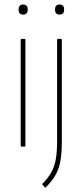

<svg xmlns="http://www.w3.org/2000/svg" viewBox="-20 -652 365 854"><path d="M76 0Q72 0 72 -4V-475Q72 -479 76 -479H90Q93 -479 93 -475V-4Q93 0 90 0ZM83 -587Q74 -587 68.5 -592Q63 -597 63 -606V-613Q63 -622 68.5 -627Q74 -632 83 -632Q92 -632 97.5 -627Q103 -622 103 -613V-606Q103 -597 97.5 -592Q92 -587 83 -587ZM183 182Q181 183 179 181L169 169Q166 167 169 165Q195 139 209 113Q223 87 228.5 54.5Q234 22 234 -24V-475Q234 -479 238 -479H252Q255 -479 255 -475V-23Q255 24 249.5 59.5Q244 95 228.5 123.5Q213 152 183 182ZM245 -587Q236 -587 230.5 -592Q225 -597 225 -606V-613Q225 -622 230.5 -627Q236 -632 245 -632Q254 -632 259.5 -627Q265 -622 265 -613V-606Q265 -597 259.5 -592Q254 -587 245 -587Z"/></svg>

Font: Sofia Sans Condensed Thin
Style: Regular
Weight: 250
Version: Version 4.100